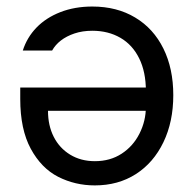

<svg xmlns="http://www.w3.org/2000/svg" viewBox="-20 -561 593 588"><path d="M394 -507.3C356.6 -529.8 312.8 -541 262.7 -541C226.9 -541 194.3 -535.3 165 -523.9C135.7 -512.5 111.3 -496.7 91.8 -476.6C72.3 -456.4 58.3 -432.9 49.8 -406.2H139.6C146.2 -418 155.1 -428.2 166.5 -437C177.9 -445.8 191.7 -453 208 -458.5C224.3 -464 242.5 -466.8 262.7 -466.8C295.2 -466.8 323.9 -459.6 348.6 -445.3C373.4 -431 392.6 -410 406.2 -382.3C419.9 -354.7 426.8 -321.3 426.8 -282.2V-234.4C426.8 -205.1 420.2 -177.6 407.2 -151.9C394.2 -126.1 376 -105.6 352.5 -90.3C329.1 -75 301.8 -67.4 270.5 -67.4C241.9 -67.4 216.6 -74.1 194.8 -87.4C173 -100.7 156.2 -119 144.5 -142.1C132.8 -165.2 127 -191.7 127 -221.7H452.1V-293H42V-257.8C42 -196 52.7 -145.2 74.2 -105.5C95.7 -65.8 123.7 -37.1 158.2 -19.5C192.7 -2 230.1 6.8 270.5 6.8C318 6.8 359.9 -4.7 396 -27.8C432.1 -50.9 460.3 -83.5 480.5 -125.5C500.7 -167.5 510.7 -215.5 510.7 -269.5C510.7 -323.6 500.7 -371.1 480.5 -412.1C460.3 -453.1 431.5 -484.9 394 -507.3Z"/></svg>

Font: Pretendard Variable
Style: Regular
Weight: 400
Designer: Base glyphs from Inter by Rasmus Andersson; Hangeul glyphs from Noto Sans CJK(Source Han Sans) by Jang Soo-young and Kan
Foundry: Kil Hyung-jin
Version: Version 1.309;Glyphs 3.2 (3225)